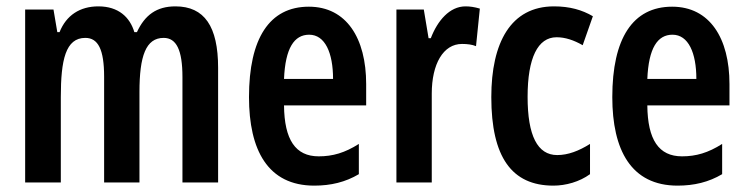

<svg xmlns="http://www.w3.org/2000/svg" viewBox="-20 -573 2346 603"><path d="M531 -553C472 -553 435 -526 410 -472H402C388 -519 352 -553 289 -553C231 -553 188 -525 167 -472H160L148 -543H59V0H171V-268C171 -385 186 -454 248 -454C288 -454 307 -418 307 -332V0H418V-284C418 -397 438 -454 494 -454C534 -454 553 -416 553 -331V0H665V-360C665 -490 622 -553 531 -553Z M950 -552C826 -552 762 -452 762 -268C762 -102 821 10 967 10C1019 10 1065 -1 1107 -26V-121C1063 -93 1025 -82 981 -82C908 -82 873 -134 872 -242H1130V-309C1130 -453 1068 -552 950 -552ZM951 -464C1001 -464 1026 -407 1026 -325H872C876 -422 904 -464 951 -464Z M1442 -553C1392 -553 1354 -508 1333 -453H1326L1311 -543H1225V0H1336V-279C1336 -372 1372 -435 1431 -435C1448 -435 1463 -433 1475 -428L1487 -546C1470 -551 1456 -553 1442 -553Z M1718 10C1757 10 1800 -2 1833 -26V-121C1798 -99 1764 -86 1730 -86C1668 -86 1637 -147 1637 -269C1637 -391 1669 -456 1728 -456C1755 -456 1782 -447 1810 -431L1842 -522C1808 -542 1769 -553 1720 -553C1584 -553 1523 -439 1523 -268C1523 -80 1587 10 1718 10Z M2091 -552C1967 -552 1903 -452 1903 -268C1903 -102 1962 10 2108 10C2160 10 2206 -1 2248 -26V-121C2204 -93 2166 -82 2122 -82C2049 -82 2014 -134 2013 -242H2271V-309C2271 -453 2209 -552 2091 -552ZM2092 -464C2142 -464 2167 -407 2167 -325H2013C2017 -422 2045 -464 2092 -464Z"/></svg>

Font: Noto Sans Lao Looped ExtraCondensed SemiBold
Style: Regular
Weight: 600
Width: 2
Designer: Mark Frömberg, Ben Mitchell
Foundry: The Fontpad Ltd
Version: Version 1.002